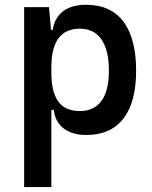

<svg xmlns="http://www.w3.org/2000/svg" viewBox="-20 -547 626 792"><path d="M79.6 224.6V-517.6H182.1L191.9 -408.2V224.6ZM335.9 9.8Q277.8 9.8 242.7 -17.1Q207.5 -43.9 201.7 -93.8H156.7L191.9 -246.1Q191.9 -167.5 220.5 -128.2Q249 -88.9 309.1 -88.9Q368.2 -88.9 398.7 -130.9Q429.2 -172.9 429.2 -255.4Q429.2 -340.3 398.4 -384.5Q367.7 -428.7 309.1 -428.7Q251 -428.7 221.4 -389.2Q191.9 -349.6 191.9 -271L158.2 -423.8H197.3Q205.1 -473.6 240.2 -500.5Q275.4 -527.3 335.9 -527.3Q436.5 -527.3 489 -457.8Q541.5 -388.2 541.5 -255.4Q541.5 -125.5 489 -57.9Q436.5 9.8 335.9 9.8Z"/></svg>

Font: Cascadia Mono Medium
Style: Regular
Weight: 500
Monospace: yes
Designer: Aaron Bell
Foundry: Saja Typeworks
Version: Version 2407.024